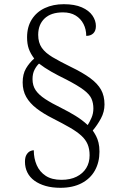

<svg xmlns="http://www.w3.org/2000/svg" viewBox="-20 -780 591 915"><path d="M268 115Q228 115 197 106Q166 97 144 81Q122 65 110.5 42Q99 19 99 -9Q99 -31 106.5 -43Q114 -55 123.5 -59.5Q133 -64 141 -64Q141 -25 155 7Q169 39 198 58Q227 77 273 77Q315 77 345 62Q375 47 391 21Q407 -5 407 -40Q407 -70 397.5 -92.5Q388 -115 367 -134Q346 -153 313 -172Q280 -191 233 -215Q187 -238 154.5 -263Q122 -288 105 -318Q88 -348 88 -387Q88 -427 104 -454Q120 -481 143 -501Q125 -525 117 -548Q109 -571 109 -602Q109 -652 131.5 -687.5Q154 -723 193.5 -741.5Q233 -760 284 -760Q336 -760 370 -745Q404 -730 420.5 -706Q437 -682 437 -656Q437 -633 424.5 -621Q412 -609 391 -609Q391 -640 378 -665.5Q365 -691 340.5 -706Q316 -721 280 -721Q223 -721 192.5 -692Q162 -663 162 -614Q162 -577 179 -552.5Q196 -528 230.5 -507.5Q265 -487 318 -461Q374 -434 409.5 -408Q445 -382 461.5 -352.5Q478 -323 478 -282Q478 -247 461 -215.5Q444 -184 422 -158Q431 -145 438 -131.5Q445 -118 449.5 -100Q454 -82 454 -57Q454 -7 432.5 32Q411 71 369 93Q327 115 268 115ZM398 -184Q407 -198 416 -218.5Q425 -239 425 -263Q425 -289 416 -309.5Q407 -330 379.5 -351Q352 -372 296 -401Q255 -421 223.5 -439Q192 -457 166 -477Q154 -466 144.5 -447.5Q135 -429 135 -403Q135 -372 150 -350Q165 -328 195.5 -308Q226 -288 273 -265Q307 -248 339 -228.5Q371 -209 398 -184Z"/></svg>

Font: Noto Serif Armenian Light
Style: Regular
Weight: 300
Version: Version 2.007